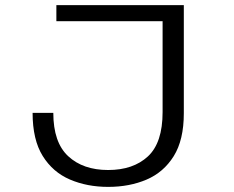

<svg xmlns="http://www.w3.org/2000/svg" viewBox="-20 -720 915 751"><path d="M403 11Q320.5 11 253.5 -17.8Q186.5 -46.5 147 -110Q107.5 -173.5 107.5 -278.5H188.5Q188.5 -163 246.8 -109Q305 -55 403 -55Q501 -55 558.5 -108.2Q616 -161.5 616 -281.5V-637H200.5V-700H699V-277Q699 -172.5 659.5 -109.2Q620 -46 553.2 -17.5Q486.5 11 403 11Z"/></svg>

Font: Trispace SemiExpanded Light
Style: Regular
Weight: 300
Width: 6
Designer: Tyler Finck
Foundry: Etcetera Type Company
Version: Version 1.210; ttfautohint (v1.8.3)